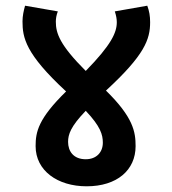

<svg xmlns="http://www.w3.org/2000/svg" viewBox="-20 -652 603 674"><path d="M456 -139C456 -189 448 -240 352 -334C488 -459 507 -514 507 -574C507 -596 504 -613 497 -632L383 -612C388 -597 390 -585 390 -574C390 -538 371 -495 281 -403C190 -494 176 -535 176 -576C176 -587 178 -599 183 -612L68 -632C63 -614 59 -596 59 -577C59 -520 69 -463 212 -331C114 -235 105 -189 105 -139C105 -53 182 2 284 2C391 2 456 -55 456 -139ZM219 -154C219 -180 228 -208 281 -263C333 -208 341 -179 341 -151C341 -118 319 -93 281 -93C238 -93 219 -121 219 -154Z"/></svg>

Font: Noto Sans SemiBold
Style: Italic
Weight: 600
Italic angle: -12°
Designer: Monotype Design Team
Foundry: Monotype Imaging Inc.
Version: Version 2.013